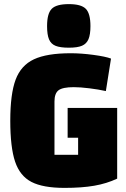

<svg xmlns="http://www.w3.org/2000/svg" viewBox="-20 -899 615 934"><path d="M30 0ZM550 -374V-30Q499 -6 438.5 4.5Q378 15 294 15Q189 15 133 -14Q77 -43 53.5 -112.5Q30 -182 30 -312Q30 -442 56 -511.5Q82 -581 145 -610.5Q208 -640 324 -640Q375 -640 434.5 -632Q494 -624 520 -614L495 -456Q459 -464 414.5 -469.5Q370 -475 339 -475Q285 -475 265 -460Q245 -445 245 -405V-146H360V-229H309V-374ZM209 -772Q209 -833 231.5 -856Q254 -879 315 -879Q375 -879 397.5 -856Q420 -833 420 -772Q420 -731 410.5 -708.5Q401 -686 379 -676.5Q357 -667 315 -667Q273 -667 250.5 -676Q228 -685 218.5 -707.5Q209 -730 209 -772Z"/></svg>

Font: Changa Black
Style: Regular
Weight: 900
Designer: Eduardo Rodriguez Tunni
Foundry: Eduardo Rodriguez Tunni
Version: Version 2.001; ttfautohint (v1.5.10-5e6f)